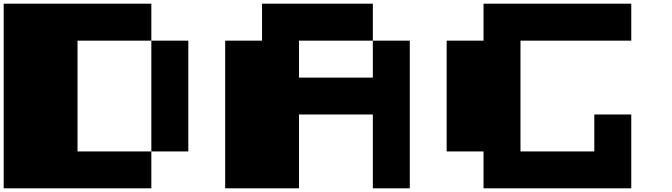

<svg xmlns="http://www.w3.org/2000/svg" viewBox="-20 -1020 3639 1040"><path d="M799.8 -199.7V-799.8H1000V-199.7ZM0 0V-1000H799.8V-799.8H399.9V-199.7H799.8V0Z M1199.7 0V-799.8H1399.4V-1000H1999.5V-799.8H1599.6V-599.6H1999.5V-799.8H2199.7V0H1999.5V-399.9H1599.6V0Z M2599.1 0V-199.7H2399.4V-799.8H2599.1V-1000H3399.4V-799.8H2799.3V-199.7H3199.2V-399.9H3399.4V0Z"/></svg>

Font: 8-bit HUD
Style: Regular
Weight: 400
Designer: lSPl
Foundry: https://fontstruct.com
Version: Version 1.0